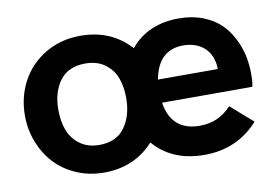

<svg xmlns="http://www.w3.org/2000/svg" viewBox="-60 -595 1016 702"><g transform="rotate(-10 447.5 -244.0)"><path d="M861.8 -205.1H526.9Q543.9 -98.1 648.9 -98.1Q719.7 -98.1 766.1 -149.9L848.1 -78.1Q769 9.8 647.9 9.8Q527.3 9.8 459.5 -69.3Q387.7 9.8 274.9 9.8Q219.7 9.8 172.4 -10.7Q125 -31.2 93 -65.9Q61 -100.6 43 -147Q24.9 -193.4 24.9 -245.1Q24.9 -314 55.4 -371.3Q85.9 -428.7 143.8 -463.4Q201.7 -498 274.9 -498Q388.7 -498 460 -419.4Q524.9 -498 640.1 -498Q689.5 -498 729 -482.7Q768.6 -467.3 793.7 -442.9Q818.8 -418.5 835.7 -385.5Q852.5 -352.5 859.4 -319.6Q866.2 -286.6 866.2 -252Q866.2 -217.3 861.8 -205.1ZM526.9 -291H749Q749 -308.6 745.1 -321.8Q736.3 -358.4 707.8 -378.2Q679.2 -397.9 639.2 -397.9Q546.4 -397.9 526.9 -291ZM274.9 -92.8Q338.4 -92.8 369.6 -136Q400.9 -179.2 400.9 -245.1Q400.9 -287.1 388.7 -319.8Q376.5 -352.5 347.4 -373.8Q318.4 -395 274.9 -395Q211.4 -395 180.2 -352.8Q148.9 -310.5 148.9 -245.1Q148.9 -203.1 161.1 -169.9Q173.3 -136.7 202.6 -114.7Q231.9 -92.8 274.9 -92.8Z"/></g></svg>

Font: HK Grotesk Legacy
Style: Bold
Weight: 700
Designer: Alfredo Marco Pradil
Foundry: Hanken Design Co.
Version: Version 2.022;PS 002.022;hotconv 1.0.88;makeotf.lib2.5.64775